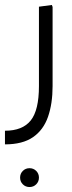

<svg xmlns="http://www.w3.org/2000/svg" viewBox="-20 -382 289 774"><path d="M0 200V145Q71 145 104 103.5Q137 62 137 -35V-355L189 -362L192 -354V-35Q192 36 173.5 89Q155 142 113 171Q71 200 0 200ZM99 372Q83 372 72 361Q61 350 61 334Q61 318 72 307Q83 296 99 296Q115 296 126 307Q137 318 137 334Q137 350 126 361Q115 372 99 372Z"/></svg>

Font: Fustat Light
Style: Regular
Weight: 300
Designer: Mohamed Gaber, Khaled Hosny, Laura Garcia Mut
Foundry: Kief Type Foundry, Alif Type Foundry, Hard Type Foundry
Version: Version 1.007